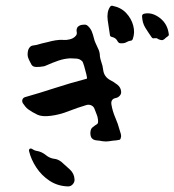

<svg xmlns="http://www.w3.org/2000/svg" viewBox="-20 -652 625 688"><path d="M456 -513Q454 -506 447 -506Q440 -505 432.5 -500.5Q425 -496 411 -497Q407 -497 404 -500.5Q401 -504 399 -508Q394 -516 383 -519Q374 -521 374 -526Q370 -549 366 -579Q362 -609 374 -627Q378 -633 384 -631Q414 -625 432.5 -605Q451 -585 457.5 -560Q464 -535 456 -513ZM585 -528Q586 -525 579 -520Q575 -518 572.5 -515Q570 -512 566 -510Q562 -507 555 -509Q547 -511 544.5 -513.5Q542 -516 533 -515Q527 -513 523 -519Q511 -536 500.5 -553Q490 -570 489 -594Q489 -601 497 -603Q525 -609 553 -587.5Q581 -566 585 -528ZM414 -324Q415 -316 409.5 -309.5Q404 -303 396 -301Q377 -298 379 -279Q383 -254 393 -231Q403 -208 409 -185Q411 -180 413 -172Q415 -164 413 -159Q412 -152 408 -151Q404 -150 396 -149Q383 -148 371.5 -146Q360 -144 347 -146Q338 -148 326 -149Q314 -150 308 -158Q303 -166 304 -178.5Q305 -191 312 -196Q322 -204 327.5 -207Q333 -210 331 -224Q330 -234 326 -243Q322 -252 319 -261Q316 -270 308 -274Q300 -278 291 -276Q257 -266 225.5 -253.5Q194 -241 162 -237Q131 -233 114 -241Q97 -249 80 -261Q75 -265 70.5 -270.5Q66 -276 62 -282Q58 -289 60.5 -295.5Q63 -302 70 -304Q123 -319 176.5 -336.5Q230 -354 291 -370Q293 -371 289.5 -385.5Q286 -400 281.5 -415.5Q277 -431 274 -433Q266 -441 254 -442Q242 -443 232 -443Q210 -442 188.5 -434.5Q167 -427 147 -418Q139 -414 134 -414Q124 -412 111 -412Q98 -412 93 -420Q90 -426 86.5 -432.5Q83 -439 81 -445Q78 -453 79.5 -465Q81 -477 87 -483Q91 -488 98.5 -489Q106 -490 111 -491Q121 -494 130.5 -496.5Q140 -499 150 -501Q164 -505 179 -507.5Q194 -510 208 -509Q218 -508 230 -511Q242 -514 249 -521Q257 -528 255 -537Q253 -546 257 -553Q257 -554 257.5 -554Q258 -554 258 -555Q265 -562 274 -563Q282 -564 286.5 -563.5Q291 -563 296 -558Q305 -549 309 -539Q313 -529 316 -517Q318 -507 322.5 -497.5Q327 -488 331 -479Q338 -466 338 -450Q339 -445 340 -440Q341 -435 343 -430Q348 -417 350 -400Q353 -378 373 -366Q387 -359 400 -349Q413 -339 414 -324ZM247 -10Q248 0 241 8Q234 16 224 16Q187 15 158 -4Q129 -23 110 -52Q91 -81 84 -111Q83 -116 86.5 -118.5Q90 -121 94 -119Q104 -112 113 -111Q130 -108 144 -96.5Q158 -85 174 -83Q187 -82 200 -72Q215 -59 230.5 -44.5Q246 -30 247 -10Z"/></svg>

Font: Slackside One
Style: Regular
Weight: 400
Version: Version 1.000